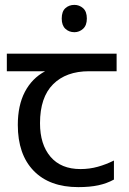

<svg xmlns="http://www.w3.org/2000/svg" viewBox="-20 -757 530 787"><path d="M285 -737Q305 -737 320.5 -723.5Q336 -710 336 -681Q336 -653 320.5 -639Q305 -625 285 -625Q263 -625 248 -639Q233 -653 233 -681Q233 -710 248 -723.5Q263 -737 285 -737ZM301 10Q183 10 118 -57Q53 -124 53 -245Q53 -325 82 -380.5Q111 -436 165 -465H8V-537H458V-465H345Q251 -465 197.5 -411.5Q144 -358 144 -252Q144 -165 187 -114.5Q230 -64 310 -64Q347 -64 381 -73.5Q415 -83 447 -99V-21Q418 -5 383 2.5Q348 10 301 10Z"/></svg>

Font: kannada15
Style: Book
Weight: 400
Designer: Jelle Bosma - Monotype Design Team
Foundry: Monotype Imaging Inc.
Version: Version 2.003